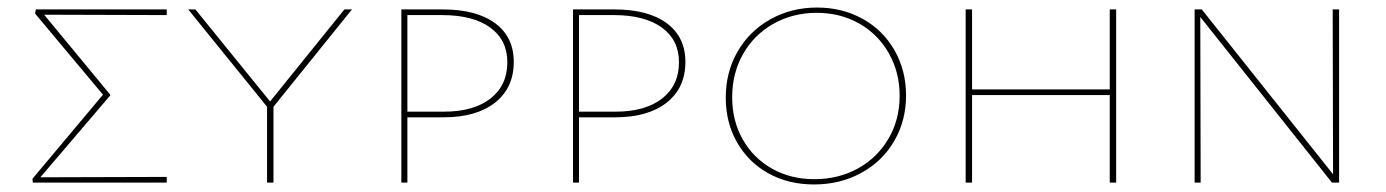

<svg xmlns="http://www.w3.org/2000/svg" viewBox="-20 -484 3674 509"><path d="M422 -444 97 -445 273 -232 87 -14 422 -15V0H67L66 -10L253 -233L73 -448L75 -459H422Z M705 -201V0H688V-201L479 -459H498L696 -215L893 -459H913Z M1342 -320Q1342 -251 1292.5 -212Q1243 -173 1156 -173H1060V0H1044V-459H1154Q1243 -459 1292.5 -422.5Q1342 -386 1342 -320ZM1325 -319Q1325 -378 1279.5 -411Q1234 -444 1152 -444H1060V-188H1157Q1236 -188 1280.5 -223Q1325 -258 1325 -319Z M1797 -320Q1797 -251 1747.5 -212Q1698 -173 1611 -173H1515V0H1499V-459H1609Q1698 -459 1747.5 -422.5Q1797 -386 1797 -320ZM1780 -319Q1780 -378 1734.5 -411Q1689 -444 1607 -444H1515V-188H1612Q1691 -188 1735.5 -223Q1780 -258 1780 -319Z M1904 -225Q1904 -293 1935.5 -347.5Q1967 -402 2022.5 -433Q2078 -464 2146 -464Q2213 -464 2267 -434Q2321 -404 2351.5 -350.5Q2382 -297 2382 -231Q2382 -164 2350.5 -110Q2319 -56 2263 -25.5Q2207 5 2138 5Q2070 5 2017 -24.5Q1964 -54 1934 -106.5Q1904 -159 1904 -225ZM2365 -230Q2365 -292 2336.5 -342.5Q2308 -393 2258 -421.5Q2208 -450 2145 -450Q2082 -450 2030.5 -421Q1979 -392 1950 -341Q1921 -290 1921 -226Q1921 -164 1949 -114.5Q1977 -65 2026.5 -37Q2076 -9 2139 -9Q2203 -9 2254.5 -37.5Q2306 -66 2335.5 -116.5Q2365 -167 2365 -230Z M2939 -459V0H2922V-232H2557V0H2540V-459H2557V-247H2922V-459Z M3530 -459V0H3511L3162 -439L3163 0H3147V-459H3166L3514 -22L3513 -459Z"/></svg>

Font: Ysabeau SC Thin
Style: Regular
Weight: 200
Designer: Christian Thalmann (Catharsis Fonts)
Version: Version 0.003